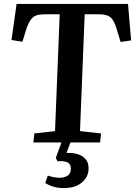

<svg xmlns="http://www.w3.org/2000/svg" viewBox="-20 -730 693 984"><path d="M307 234Q253 234 212 208L225 170Q240 175 255.5 178Q271 181 287 181Q309 181 326 170.5Q343 160 343 135Q343 107 320.5 100Q298 93 275 97L266 79L295 0H151L156 -46L262 -58L286 -657H214Q187 -657 169 -652Q151 -647 138 -629.5Q125 -612 113 -575L95 -516L39 -525L65 -710H636L652 -523L598 -515L581 -571Q571 -607 559.5 -625.5Q548 -644 530 -650.5Q512 -657 483 -657H414L390 -58L498 -46L493 0H341L321 54Q347 52 373 58.5Q399 65 416.5 83Q434 101 434 133Q434 176 400 205Q366 234 307 234Z"/></svg>

Font: Literata 36pt SemiBold
Style: Italic
Weight: 600
Italic angle: -2°
Designer: Latin by Veronika Burian and Jose Scaglione. Greek by Irene Vlachou. Cyrillic by Vera Evstafieva
Foundry: TypeTogether
Version: Version 3.002